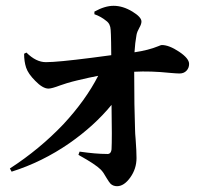

<svg xmlns="http://www.w3.org/2000/svg" viewBox="-20 -603 703 661"><path d="M383 38Q370 38 361 30Q356 25 347 10Q336 -10 327 -19Q309 -37 255 -67Q252 -69 250 -70L254 -81Q310 -73 347 -73Q362 -71 364 -89Q366 -124 364 -242Q305 -170 219 -110Q125 -45 20 -12L14 -23Q116 -89 198 -175Q275 -258 318 -342Q291 -337 245 -326Q234 -323 229 -322Q213 -318 187 -309Q158 -298 147 -298Q127 -298 101 -325Q77 -349 70 -370Q63 -391 63 -418L71 -422Q104 -389 138 -389Q178 -389 295 -404Q341 -410 363 -413Q363 -426 362.5 -457Q362 -488 361 -500Q360 -521 346 -531Q328 -546 305 -554V-563Q341 -583 371 -583Q403 -583 436 -563Q467 -544 467 -529Q467 -520 460 -508Q452 -494 450 -483Q445 -456 443 -423Q491 -430 525 -444Q534 -448 537 -448Q562 -448 596.5 -425Q631 -402 631 -383Q631 -369 622 -359.5Q613 -350 598 -350Q589 -350 566 -352Q499 -359 442 -356Q442 -235 445 -155Q445 -145 447 -123Q450 -82 450 -59Q450 -22 428.5 8Q407 38 383 38Z"/></svg>

Font: GenRyuMin TW B
Style: Regular
Weight: 700
Version: Version 1.501;PS 1;hotconv 16.6.51;makeotf.lib2.5.65220